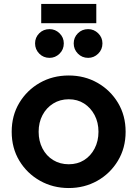

<svg xmlns="http://www.w3.org/2000/svg" viewBox="-20 -937 692 969"><path d="M327 12Q406 12 471 -24.5Q536 -61 575 -125.5Q614 -190 614 -272Q614 -354 575.5 -418Q537 -482 472 -519Q407 -556 327 -556Q246 -556 181 -519Q116 -482 77.5 -418Q39 -354 39 -272Q39 -190 77.5 -126Q116 -62 181.5 -25Q247 12 327 12ZM327 -108Q283 -108 248.5 -129Q214 -150 194.5 -187.5Q175 -225 175 -272Q175 -319 194.5 -356Q214 -393 248.5 -414.5Q283 -436 327 -436Q371 -436 404.5 -414.5Q438 -393 457.5 -356Q477 -319 477 -272Q477 -225 457.5 -187.5Q438 -150 404.5 -129Q371 -108 327 -108ZM188 -820H466V-917H188ZM230 -645Q259 -645 280.5 -666Q302 -687 302 -718Q302 -748 280.5 -769Q259 -790 230 -790Q199 -790 178 -769Q157 -748 157 -718Q157 -688 178 -666.5Q199 -645 230 -645ZM425 -645Q454 -645 475.5 -666Q497 -687 497 -718Q497 -748 475.5 -769Q454 -790 425 -790Q394 -790 373 -769Q352 -748 352 -718Q352 -688 373 -666.5Q394 -645 425 -645Z"/></svg>

Font: Plus Jakarta Sans
Style: Bold
Weight: 700
Designer: Gumpita Rahayu
Foundry: Tokotype
Version: Version 2.004; ttfautohint (v1.8.3)